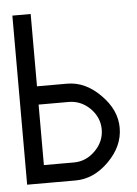

<svg xmlns="http://www.w3.org/2000/svg" viewBox="-45 -596 451 633"><g transform="rotate(-5 180.0 -280.0)"><path d="M80.1 -559.6Q80.1 -500 80.1 -320.3Q105.5 -320.3 179.7 -320.3Q240.2 -320.3 290 -269.5Q339.8 -219.7 339.8 -160.2Q339.8 -99.6 290 -49.8Q240.2 0 179.7 0Q120.1 0 89.8 0Q59.6 0 19.5 0Q19.5 -186.5 19.5 -559.6Q35.2 -559.6 80.1 -559.6ZM179.7 -59.6Q219.7 -59.6 250 -89.8Q280.3 -120.1 280.3 -160.2Q280.3 -200.2 250 -230.5Q219.7 -259.8 179.7 -259.8Q146.5 -259.8 80.1 -259.8Q80.1 -210 80.1 -59.6Q120.1 -59.6 129.9 -59.6Q139.6 -59.6 179.7 -59.6Z"/></g></svg>

Font: Moonwalk
Style: Regular
Weight: 400
Designer: BarCoded
Foundry: BarCoded
Version: Version 1.0